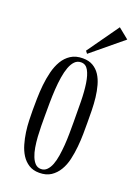

<svg xmlns="http://www.w3.org/2000/svg" viewBox="-127 -781 534 749"><g transform="rotate(20 140.0 -406.5)"><path d="M245.1 -334Q245.1 -313.5 244.9 -287.4Q244.6 -261.2 241.9 -233.6Q239.3 -206.1 233.2 -179.4Q227.1 -152.8 214.6 -132.1Q202.1 -111.3 182.9 -98.6Q163.6 -85.9 134.8 -85.9Q108.9 -85.9 91.1 -97.4Q73.2 -108.9 61.5 -127.2Q49.8 -145.5 43 -169.2Q36.1 -192.9 32.7 -217.3Q29.3 -241.7 28.6 -264.9Q27.8 -288.1 27.8 -306.2Q27.8 -327.6 28.3 -355.2Q28.8 -382.8 31.7 -411.6Q34.7 -440.4 41.5 -467.8Q48.3 -495.1 61 -516.6Q73.7 -538.1 93.8 -551Q113.8 -564 143.1 -564Q168.5 -564 185.8 -553.7Q203.1 -543.5 214.4 -526.1Q225.6 -508.8 231.9 -485.8Q238.3 -462.9 241.2 -437.3Q244.1 -411.6 244.6 -385Q245.1 -358.4 245.1 -334ZM142.1 -546.9Q126.5 -546.9 116 -536.1Q105.5 -525.4 98.6 -506.8Q91.8 -488.3 87.9 -463.9Q84 -439.5 82.3 -412.1Q80.6 -384.8 80.3 -356.4Q80.1 -328.1 80.1 -301.8Q80.1 -282.7 80.3 -260.5Q80.6 -238.3 82 -216.1Q83.5 -193.8 86.9 -173.3Q90.3 -152.8 96.7 -137Q103 -121.1 112.5 -111.6Q122.1 -102.1 136.2 -102.1Q150.4 -102.1 160.4 -112.1Q170.4 -122.1 176.8 -138.7Q183.1 -155.3 186.5 -177Q189.9 -198.7 191.7 -222.4Q193.4 -246.1 193.6 -270Q193.8 -293.9 193.8 -314.9Q193.8 -361.3 193.1 -403.3Q192.4 -445.3 187.5 -477.3Q182.6 -509.3 172.1 -528.1Q161.6 -546.9 142.1 -546.9ZM236.8 -727.1 280.3 -691.9 151.9 -585.9 144 -596.2Z"/></g></svg>

Font: Bigelow Rules
Style: Regular
Weight: 400
Designer: Astigmatic (AOETI)
Foundry: Astigmatic (AOETI)
Version: Version 1.001